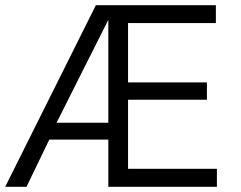

<svg xmlns="http://www.w3.org/2000/svg" viewBox="-31 -720 928 740"><path d="M-11 0 338.5 -700H801V-631H462.5V-402.5H766.5V-335.5H462.5V-69.5H805V0H386.5V-182H159L71 0ZM187 -247H386.5V-643.5Z"/></svg>

Font: Geologica Cursive ExtraLight
Style: Regular
Weight: 250
Designer: Sindre Bremnes, Frode Helland
Foundry: Monokrom Skriftforlag AS
Version: Version 1.010;gftools[0.9.28]